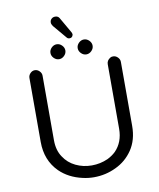

<svg xmlns="http://www.w3.org/2000/svg" viewBox="-103 -1054 945 1139"><g transform="rotate(-10 370.0 -484.5)"><path d="M354.5 -838.9Q360.4 -832 370.1 -832Q384.8 -832 389.6 -844.7Q391.6 -848.6 391.6 -852.5Q391.6 -859.4 384.8 -870.1L333 -960Q325.2 -973.6 307.6 -973.6Q293.9 -973.6 285.2 -964.8Q276.4 -957 276.4 -942.4Q276.4 -933.6 285.2 -920.9ZM256.8 -734.4Q270.5 -720.7 288.1 -720.7Q305.7 -720.7 319.3 -734.4Q333 -748 333 -765.6Q333 -783.2 319.3 -796.9Q305.7 -810.5 288.1 -810.5Q270.5 -810.5 256.8 -796.9Q243.2 -783.2 243.2 -765.6Q243.2 -748 256.8 -734.4ZM420.9 -734.4Q434.6 -720.7 452.1 -720.7Q469.7 -720.7 483.4 -734.4Q497.1 -748 497.1 -765.6Q497.1 -783.2 483.4 -796.9Q469.7 -810.5 452.1 -810.5Q434.6 -810.5 420.9 -796.9Q407.2 -783.2 407.2 -765.6Q407.2 -748 420.9 -734.4ZM645.5 -255.9V-641.6Q645.5 -657.2 633.3 -669.4Q621.1 -681.6 605.5 -681.6Q594.7 -681.6 588.9 -677.7Q566.4 -664.1 566.4 -641.6V-252.9Q566.4 -171.9 516.6 -121.1Q495.1 -100.6 466.8 -86.9Q420.9 -66.4 369.6 -66.4Q318.4 -66.4 273.4 -87.9Q228.5 -109.4 202.1 -150.4Q173.8 -191.4 173.8 -252.9V-641.6Q173.8 -657.2 161.6 -669.4Q149.4 -681.6 133.8 -681.6Q118.2 -681.6 106.4 -669.4Q94.7 -657.2 94.7 -641.6V-255.9Q94.7 -145.5 166 -74.2Q219.7 -21.5 302.7 -2.9Q335.9 4.9 370.1 4.9Q441.4 4.9 503.9 -25.4Q566.4 -54.7 605.5 -112.3Q645.5 -171.9 645.5 -255.9Z"/></g></svg>

Font: FakePearl
Style: Light
Weight: 350
Version: Version 1.2